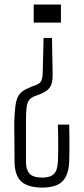

<svg xmlns="http://www.w3.org/2000/svg" viewBox="-20 -620 368 846"><path d="M167 206.5Q102.5 206.5 73.2 179.2Q44 152 44 89Q44 26.5 43.5 -6.8Q43 -40 42.8 -56.8Q42.5 -73.5 43 -87.5Q44.5 -127 47.8 -152Q51 -177 58.5 -192.8Q66 -208.5 80.2 -218.5Q94.5 -228.5 118 -237.5L137.5 -245Q159 -253 163.2 -266.8Q167.5 -280.5 168 -293L172 -453H209L212 -292.5Q212.5 -270 208 -253.5Q203.5 -237 191.8 -225.8Q180 -214.5 158.5 -206L134 -196.5Q116 -190 107.5 -177.8Q99 -165.5 96.8 -143.8Q94.5 -122 94.5 -86.5V95Q94.5 127.5 110.2 145Q126 162.5 166 162.5Q201 162.5 217 147.2Q233 132 235 94.5Q236.5 59 236.5 16.2Q236.5 -26.5 235 -71H285Q285.5 -36 285.8 -9Q286 18 285.8 41.2Q285.5 64.5 285 89Q283 151.5 255.2 179Q227.5 206.5 167 206.5ZM128.5 -520.5V-600H248.5V-520.5Z"/></svg>

Font: Big Shoulders Text ExtraLight
Style: Regular
Weight: 250
Version: Version 2.002